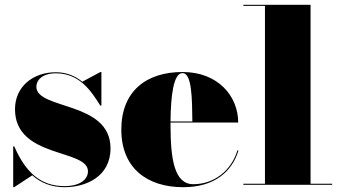

<svg xmlns="http://www.w3.org/2000/svg" viewBox="-20 -770 1414 800"><path d="M39 10 114.5 -39.5C150.5 -7.5 194.5 10 249.5 10C336.5 10 440.5 -33 440.5 -152C440.5 -350 131.5 -311.5 131.5 -409C131.5 -436 156.5 -464.5 212.5 -464.5C310 -464.5 358 -394 398 -330H402.5V-470H398.5L323 -429.5C294 -453 258 -469 212.5 -469C117.5 -469 42.5 -409 42.5 -315C42.5 -109 346.5 -151 346.5 -56C346.5 -25 317 5.5 248.5 5.5C150 5.5 87 -51 39.5 -160H35V10Z M973.5 -143H969C944 -59.5 872.5 -2.5 785.5 -2.5C706.5 -2.5 690.5 -106 690.5 -250C690.5 -253 690.5 -256.5 690.5 -259.5H972.5C972.5 -368.5 889.5 -470 740.5 -470C589.5 -470 485.5 -390 485.5 -230C485.5 -70 592.5 10 743.5 10C874.5 10 947.5 -56 973.5 -143ZM740.5 -465.5C779.5 -465.5 780.5 -361 781.5 -264H690.5C691.5 -372 703 -465.5 740.5 -465.5Z M994 -4.5V0H1364V-4.5H1274V-750H994V-745.5H1084V-4.5Z"/></svg>

Font: Bodoni* 36pt Fatface
Style: Regular
Weight: 900
Version: Version 2.3